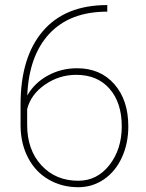

<svg xmlns="http://www.w3.org/2000/svg" viewBox="-20 -741 587 770"><path d="M410.2 -720.7V-694.3Q260.7 -694.3 178.2 -606Q95.7 -517.6 89.4 -357.9Q117.7 -408.2 171.4 -437.7Q225.1 -467.3 289.1 -467.3Q382.8 -467.3 438.7 -403.3Q494.6 -339.4 494.6 -234.4Q494.6 -166.5 469.2 -110.4Q443.8 -54.2 397.5 -22.2Q351.1 9.8 293.9 9.8Q228.5 9.8 175.8 -20.5Q123 -50.8 93.3 -106.9Q63.5 -163.1 62.5 -234.9V-322.3Q62.5 -511.7 151.9 -616.2Q241.2 -720.7 410.2 -720.7ZM285.6 -440.9Q217.3 -440.9 160.4 -401.6Q103.5 -362.3 88.9 -303.2V-240.7Q88.9 -140.1 146 -78.1Q203.1 -16.1 293.9 -16.1Q369.6 -16.1 418.9 -79.3Q468.3 -142.6 468.3 -234.4Q468.3 -329.1 419.4 -385Q370.6 -440.9 285.6 -440.9Z"/></svg>

Font: Roboto Thin
Style: Regular
Weight: 250
Designer: Google
Version: Version 2.134; 2016